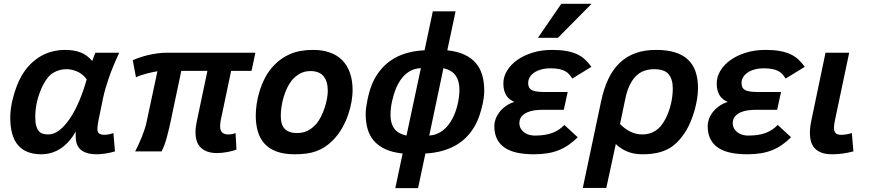

<svg xmlns="http://www.w3.org/2000/svg" viewBox="-20 -786 4513 997"><path d="M577.1 0Q553.7 7.3 528.1 11.2Q502.4 15.1 483.9 15.1Q452.1 15.1 430.9 8.3Q409.7 1.5 397 -10.7Q384.3 -22.9 378.7 -39.8Q373 -56.6 373 -76.2V-88.4Q373 -95.2 374 -103Q338.9 -43.5 293.7 -14.2Q248.5 15.1 193.8 15.1Q114.3 15.1 73.7 -32Q33.2 -79.1 33.2 -176.8Q33.2 -197.3 36.6 -223.1Q40 -249 47.4 -277.3Q54.7 -305.7 65.4 -334.7Q76.2 -363.8 90.8 -390.1Q111.3 -425.8 137 -451.7Q162.6 -477.5 191.9 -494.4Q221.2 -511.2 253.4 -519Q285.6 -526.9 318.8 -526.9Q362.8 -526.9 397.2 -514.2Q431.6 -501.5 459 -469.2Q463.4 -481 467.3 -491.9Q471.2 -502.9 475.1 -512.2H599.1Q564.5 -438 544.4 -379.2Q524.4 -320.3 516.1 -280.8L492.2 -165Q489.7 -152.8 487.8 -138.9Q485.8 -125 485.8 -113.8Q485.8 -99.1 495.1 -92.5Q504.4 -85.9 523.9 -85.9Q528.3 -85.9 533.9 -86.7Q539.6 -87.4 545.9 -88.6Q552.2 -89.8 558.1 -91.6Q564 -93.3 568.8 -95.2ZM231 -87.9Q260.3 -87.9 288.6 -109.9Q316.9 -131.8 342.8 -170.2Q368.7 -208.5 390.9 -260.7Q413.1 -313 430.2 -374Q408.7 -402.8 380.4 -414.8Q352.1 -426.8 325.2 -426.8Q288.1 -426.8 256.8 -408Q225.6 -389.2 202.1 -341.8Q184.1 -305.7 173.6 -263.4Q163.1 -221.2 163.1 -178.2Q163.1 -150.9 167.7 -133.5Q172.4 -116.2 180.9 -106Q189.5 -95.7 202.1 -91.8Q214.8 -87.9 231 -87.9Z M1208 -9.8Q1199.2 -5.9 1187.5 -2.7Q1175.8 0.5 1162.4 3.2Q1148.9 5.9 1134.5 7.3Q1120.1 8.8 1106.4 8.8Q1053.7 8.8 1024.4 -17.8Q995.1 -44.4 995.1 -100.1Q995.1 -125 1001.5 -153.8L1057.1 -418H921.4L864.3 -147Q854.5 -102.5 844.7 -67.1Q835 -31.7 819.3 0H682.1Q690.9 -17.1 699.7 -36.1Q708.5 -55.2 716.3 -74.7Q724.1 -94.2 730.7 -114Q737.3 -133.8 741.2 -152.8L797.4 -416Q785.6 -414.1 771.5 -411.1Q757.3 -408.2 742.4 -404.3Q727.5 -400.4 712.9 -395.5Q698.2 -390.6 686 -384.8L669.4 -473.1Q684.1 -480 703.6 -486.8Q723.1 -493.7 746.3 -499.3Q769.5 -504.9 794.7 -508.5Q819.8 -512.2 845.2 -512.2H1306.2L1286.1 -418H1180.2L1127.4 -167Q1125 -156.2 1124 -147.9Q1123 -139.6 1123 -131.8Q1123 -106.9 1134.3 -97.4Q1145.5 -87.9 1165 -87.9Q1174.3 -87.9 1184.3 -89.6Q1194.3 -91.3 1203.1 -95.2Z M1308.1 -186Q1308.1 -212.4 1312.7 -245.6Q1317.4 -278.8 1328.4 -314.2Q1339.4 -349.6 1357.4 -384Q1375.5 -418.5 1402.8 -446.8Q1439.5 -485.4 1488.3 -506.1Q1537.1 -526.9 1606.9 -526.9Q1653.3 -526.9 1691.2 -513.9Q1729 -501 1755.6 -474.9Q1782.2 -448.7 1796.6 -409.2Q1811 -369.6 1811 -316.9Q1811 -293 1805.7 -260Q1800.3 -227.1 1788.3 -191.7Q1776.4 -156.2 1756.6 -121.1Q1736.8 -85.9 1708 -57.1Q1687.5 -36.6 1666.5 -22.9Q1645.5 -9.3 1621.6 -0.7Q1597.7 7.8 1570.3 11.5Q1543 15.1 1509.8 15.1Q1455.1 15.1 1416.7 1Q1378.4 -13.2 1354.2 -39.3Q1330.1 -65.4 1319.1 -102.5Q1308.1 -139.6 1308.1 -186ZM1438 -184.1Q1438 -163.1 1442.4 -146.5Q1446.8 -129.9 1456.8 -118.7Q1466.8 -107.4 1483.2 -101.3Q1499.5 -95.2 1522.9 -95.2Q1554.7 -95.2 1578.9 -107.9Q1603 -120.6 1622.1 -142.1Q1635.3 -157.7 1646.5 -179.7Q1657.7 -201.7 1665.5 -225.3Q1673.3 -249 1677.7 -272.2Q1682.1 -295.4 1682.1 -314Q1682.1 -363.8 1659.9 -390.4Q1637.7 -417 1591.8 -417Q1561 -417 1536.6 -403.3Q1512.2 -389.6 1494.1 -367.2Q1481.4 -351.1 1470.9 -329.1Q1460.4 -307.1 1453.1 -282.7Q1445.8 -258.3 1441.9 -232.9Q1438 -207.5 1438 -184.1Z M2032.7 190.9 2070.8 11.2Q2017.1 5.4 1980.5 -11.7Q1943.8 -28.8 1921.1 -55.4Q1898.4 -82 1888.7 -116.9Q1878.9 -151.9 1878.9 -193.8Q1878.9 -208 1881.3 -227.3Q1883.8 -246.6 1888.2 -268.1Q1892.6 -289.6 1898.9 -311.5Q1905.3 -333.5 1913.6 -353Q1929.2 -389.2 1953.4 -419.7Q1977.5 -450.2 2010.7 -472.9Q2043.9 -495.6 2087.2 -509Q2130.4 -522.5 2184.6 -524.9L2227.5 -727.1H2345.7L2302.7 -524.9Q2356 -519 2392.6 -501.7Q2429.2 -484.4 2451.9 -457.3Q2474.6 -430.2 2484.6 -394Q2494.6 -357.9 2494.6 -314Q2494.6 -298.3 2491.7 -276.9Q2488.8 -255.4 2482.9 -231.7Q2477.1 -208 2468.8 -183.8Q2460.4 -159.7 2449.7 -139.2Q2432.6 -107.4 2408.4 -80.8Q2384.3 -54.2 2352.1 -34.7Q2319.8 -15.1 2279.3 -3.4Q2238.8 8.3 2189 11.2L2150.9 190.9ZM2165.5 -432.1Q2141.6 -431.2 2121.8 -422.9Q2102.1 -414.6 2086.4 -400.9Q2070.8 -387.2 2058.3 -368.7Q2045.9 -350.1 2036.6 -328.1Q2023.9 -296.4 2015.9 -260.3Q2007.8 -224.1 2007.8 -188Q2007.8 -145 2027.1 -118.4Q2046.4 -91.8 2090.8 -82ZM2209 -82Q2230 -83.5 2248 -90.6Q2266.1 -97.7 2280.8 -109.4Q2295.4 -121.1 2307.4 -136.2Q2319.3 -151.4 2328.6 -168.9Q2337.4 -185.1 2344.2 -203.6Q2351.1 -222.2 2355.7 -241.7Q2360.4 -261.2 2363 -281.2Q2365.7 -301.3 2365.7 -320.8Q2365.7 -364.7 2346.4 -393.1Q2327.1 -421.4 2282.7 -432.1Z M2980 -73.2Q2957 -50.8 2933.3 -34.2Q2909.7 -17.6 2882.6 -6.6Q2855.5 4.4 2823.5 9.8Q2791.5 15.1 2752 15.1Q2706.1 15.1 2668.5 7.6Q2630.9 0 2603.8 -17.1Q2576.7 -34.2 2561.8 -62.5Q2546.9 -90.8 2546.9 -131.8Q2546.9 -148.4 2553.2 -167Q2559.6 -185.5 2572.5 -202.6Q2585.4 -219.7 2605 -234.1Q2624.5 -248.5 2650.9 -256.8Q2639.2 -261.7 2628.7 -269.3Q2618.2 -276.9 2610.6 -288.1Q2603 -299.3 2598.4 -315.2Q2593.8 -331.1 2593.8 -353Q2593.8 -387.2 2612.8 -418.7Q2631.8 -450.2 2665.8 -474.4Q2699.7 -498.5 2746.1 -512.7Q2792.5 -526.9 2846.7 -526.9Q2888.2 -526.9 2919.4 -521.5Q2950.7 -516.1 2974.6 -505.4Q2998.5 -494.6 3016.8 -478Q3035.2 -461.4 3050.8 -439L2951.7 -377.9Q2944.3 -390.1 2935.5 -400.1Q2926.8 -410.2 2913.8 -417Q2900.9 -423.8 2882.8 -427.5Q2864.7 -431.2 2838.9 -431.2Q2810.5 -431.2 2788.8 -424.8Q2767.1 -418.5 2752.4 -408Q2737.8 -397.5 2730.2 -383.8Q2722.7 -370.1 2722.7 -356Q2722.7 -339.8 2728.5 -330.3Q2734.4 -320.8 2746.6 -315.9Q2758.8 -311 2777.3 -309.6Q2795.9 -308.1 2820.8 -308.1H2927.7L2907.7 -215.8H2795.9Q2776.9 -215.8 2756.1 -213.1Q2735.4 -210.4 2717.8 -202.6Q2700.2 -194.8 2688.7 -181.4Q2677.2 -168 2676.8 -146Q2677.7 -127.4 2686.3 -115Q2694.8 -102.5 2706.5 -95.2Q2718.3 -87.9 2731.4 -85Q2744.6 -82 2755.9 -82Q2784.2 -82 2806.9 -85.4Q2829.6 -88.9 2847.9 -95.7Q2866.2 -102.5 2881.6 -112.8Q2897 -123 2910.6 -137.2ZM2877.4 -589.8H2773.4L2894.5 -766.1H3051.8Z M3006.3 189.9 3101.6 -261.2Q3115.2 -325.2 3138.4 -374.8Q3161.6 -424.3 3196.3 -458Q3231 -491.7 3278.1 -509.3Q3325.2 -526.9 3386.7 -526.9Q3443.8 -526.9 3484.9 -514.2Q3525.9 -501.5 3552.5 -476.3Q3579.1 -451.2 3591.8 -414.3Q3604.5 -377.4 3604.5 -329.1Q3604.5 -300.3 3599.4 -269.8Q3594.2 -239.3 3585.9 -210.4Q3577.6 -181.6 3566.9 -156Q3556.2 -130.4 3545.4 -111.8Q3523.9 -76.2 3500.7 -52Q3477.5 -27.8 3449.7 -12.9Q3421.9 2 3388.9 8.5Q3356 15.1 3315.4 15.1Q3270 15.1 3235.6 0.2Q3201.2 -14.6 3177.7 -38.1L3128.4 189.9ZM3199.7 -142.1Q3223.6 -117.2 3252.9 -102.5Q3282.2 -87.9 3315.4 -87.9Q3352.5 -87.9 3382.1 -106Q3411.6 -124 3433.6 -165Q3453.1 -201.2 3463.4 -243.9Q3473.6 -286.6 3473.6 -326.2Q3473.6 -375 3451.7 -400.9Q3429.7 -426.8 3376.5 -426.8Q3349.6 -426.8 3326.2 -418.7Q3302.7 -410.6 3283.7 -392.3Q3264.6 -374 3250 -344.2Q3235.4 -314.5 3226.6 -271Z M4087.9 -73.2Q4064.9 -50.8 4041.3 -34.2Q4017.6 -17.6 3990.5 -6.6Q3963.4 4.4 3931.4 9.8Q3899.4 15.1 3859.9 15.1Q3814 15.1 3776.4 7.6Q3738.8 0 3711.7 -17.1Q3684.6 -34.2 3669.7 -62.5Q3654.8 -90.8 3654.8 -131.8Q3654.8 -148.4 3661.1 -167Q3667.5 -185.5 3680.4 -202.6Q3693.4 -219.7 3712.9 -234.1Q3732.4 -248.5 3758.8 -256.8Q3747.1 -261.7 3736.6 -269.3Q3726.1 -276.9 3718.5 -288.1Q3710.9 -299.3 3706.3 -315.2Q3701.7 -331.1 3701.7 -353Q3701.7 -387.2 3720.7 -418.7Q3739.7 -450.2 3773.7 -474.4Q3807.6 -498.5 3854 -512.7Q3900.4 -526.9 3954.6 -526.9Q3996.1 -526.9 4027.3 -521.5Q4058.6 -516.1 4082.5 -505.4Q4106.4 -494.6 4124.8 -478Q4143.1 -461.4 4158.7 -439L4059.6 -377.9Q4052.2 -390.1 4043.5 -400.1Q4034.7 -410.2 4021.7 -417Q4008.8 -423.8 3990.7 -427.5Q3972.7 -431.2 3946.8 -431.2Q3918.5 -431.2 3896.7 -424.8Q3875 -418.5 3860.4 -408Q3845.7 -397.5 3838.1 -383.8Q3830.6 -370.1 3830.6 -356Q3830.6 -339.8 3836.4 -330.3Q3842.3 -320.8 3854.5 -315.9Q3866.7 -311 3885.3 -309.6Q3903.8 -308.1 3928.7 -308.1H4035.6L4015.6 -215.8H3903.8Q3884.8 -215.8 3864 -213.1Q3843.3 -210.4 3825.7 -202.6Q3808.1 -194.8 3796.6 -181.4Q3785.2 -168 3784.7 -146Q3785.6 -127.4 3794.2 -115Q3802.7 -102.5 3814.5 -95.2Q3826.2 -87.9 3839.4 -85Q3852.5 -82 3863.8 -82Q3892.1 -82 3914.8 -85.4Q3937.5 -88.9 3955.8 -95.7Q3974.1 -102.5 3989.5 -112.8Q4004.9 -123 4018.6 -137.2Z M4411.6 0Q4384.3 7.3 4357.2 11.2Q4330.1 15.1 4301.3 15.1Q4268.1 15.1 4246.1 6.8Q4224.1 -1.5 4210.4 -16.4Q4196.8 -31.2 4191.2 -51.8Q4185.5 -72.3 4185.5 -96.2Q4185.5 -127 4194.3 -166L4266.6 -512.2H4389.6L4316.4 -165Q4310.5 -137.7 4310.5 -122.1Q4310.5 -103.5 4319.3 -94.7Q4328.1 -85.9 4348.6 -85.9Q4361.3 -85.9 4376.5 -88.6Q4391.6 -91.3 4403.3 -95.2Z"/></svg>

Font: Lorenzo Sans
Style: Bold Italic
Weight: 700
Italic angle: -12°
Foundry: Intel Corporation
Version: Version 1.00; ttfautohint (v1.5)